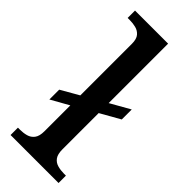

<svg xmlns="http://www.w3.org/2000/svg" viewBox="-248 -794 829 829"><g transform="rotate(45 166.0 -380.0)"><path d="M25 0V-45H38Q58 -45 76 -50Q94 -55 105.5 -70Q117 -85 117 -115V-273L35 -227V-287L117 -334V-649Q117 -678 105 -692Q93 -706 75 -710.5Q57 -715 38 -715H25V-760H227V-397L317 -448V-387L227 -336V-115Q227 -85 238 -70Q249 -55 267.5 -50Q286 -45 306 -45H318V0Z"/></g></svg>

Font: Noto Serif Kannada Medium
Style: Regular
Weight: 500
Version: Version 2.003